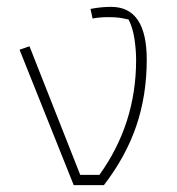

<svg xmlns="http://www.w3.org/2000/svg" viewBox="-20 -540 515 560"><path d="M37 -395 66 -405 214 -30H270Q377 -179 377 -365Q377 -395 372 -427.5Q367 -460 355 -483Q338 -487 326.5 -488.5Q315 -490 295 -490Q271 -490 250 -486L244 -514Q275 -520 304 -520Q408 -520 408 -366Q408 -262 377.5 -172.5Q347 -83 283 0H195Z"/></svg>

Font: Athiti ExtraLight
Style: Regular
Weight: 250
Version: Version 1.032